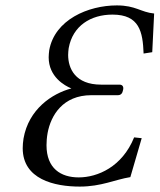

<svg xmlns="http://www.w3.org/2000/svg" viewBox="-20 -678 590 710"><path d="M412 -658C306 -658 182 -605 162 -492C161 -483 160 -475 160 -466C160 -394 219 -361 244 -351C172 -332 86 -274 67 -166C65 -153 64 -141 64 -130C64 -15 181 12 275 12C355 12 405 -14 462 -23L504 -167L476 -170C432 -61 341 -22 271 -22C205 -22 152 -55 152 -141C152 -154 153 -169 156 -186C168 -251 212 -326 318 -326H416C427 -326 433 -333 435 -345C438 -356 434 -365 422 -365H354C258 -365 232 -425 232 -475C232 -483 233 -492 234 -500C249 -583 316 -624 396 -624C496 -624 508 -560 511 -480L543 -485L550 -628C500 -633 482 -658 412 -658Z"/></svg>

Font: Libertinus Serif
Style: Italic
Weight: 400
Italic angle: -12°
Designer: Philipp H. Poll, Khaled Hosny
Foundry: Caleb Maclennan
Version: Version 7.050;RELEASE